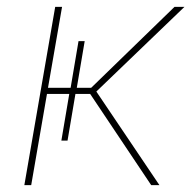

<svg xmlns="http://www.w3.org/2000/svg" viewBox="-20 -540 561 560"><path d="M421 0H445L261 -273L518 -520H489L246 -284H204L227 -420H209L186 -284H120L161 -520H141L51 0H71L117 -266H182L159 -130H177L200 -266H243Z"/></svg>

Font: Fixel Display 20240404 Thin
Style: Italic
Weight: 100
Italic angle: -10°
Designer: AlfaBravo + MacPaw
Foundry: Kyrylo Tkachov, Marchela Mozhyna, Serhii Makarenko, Maria Weinstein, Zakhar Kryvoshyya
Version: Version 1.211;Glyphs 3.2 (3225)